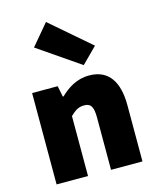

<svg xmlns="http://www.w3.org/2000/svg" viewBox="-124 -929 830 1015"><g transform="rotate(-15 291.0 -422.0)"><path d="M58 0H230V-328C256 -352 274 -366 306 -366C340 -366 356 -350 356 -286V0H528V-308C528 -432 482 -512 372 -512C304 -512 254 -478 214 -440H210L198 -500H58ZM360 -572 444 -656 226 -844 130 -730Z"/></g></svg>

Font: Source Sans Pro Black
Style: Regular
Weight: 900
Designer: Paul D. Hunt
Foundry: Adobe Systems Incorporated
Version: Version 3.006;hotconv 1.0.111;makeotfexe 2.5.65597